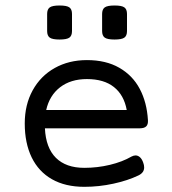

<svg xmlns="http://www.w3.org/2000/svg" viewBox="-20 -686 640 716"><path d="M248.5 -633.8V-570.3Q248.5 -552.7 238.8 -545.7Q229 -538.6 202.1 -538.6Q175.3 -538.6 165.5 -545.7Q155.8 -552.7 155.8 -570.3V-633.8Q155.8 -651.4 165.5 -658.4Q175.3 -665.5 202.1 -665.5Q229 -665.5 238.8 -658.4Q248.5 -651.4 248.5 -633.8ZM453.6 -633.8V-570.3Q453.6 -552.7 443.8 -545.7Q434.1 -538.6 407.2 -538.6Q380.4 -538.6 370.6 -545.7Q360.8 -552.7 360.8 -570.3V-633.8Q360.8 -651.4 370.6 -658.4Q380.4 -665.5 407.2 -665.5Q434.1 -665.5 443.8 -658.4Q453.6 -651.4 453.6 -633.8ZM531.7 -237.8Q532.7 -221.7 525.1 -214.6Q517.6 -207.5 501 -207.5H147.5Q150.9 -134.8 188.5 -97.4Q226.1 -60.1 294.4 -60.1Q343.3 -60.1 389.9 -71.3Q436.5 -82.5 470.2 -102.1Q478.5 -106.4 485.4 -106.4Q494.6 -106.4 502.2 -99.4Q509.8 -92.3 514.2 -79.1Q517.6 -70.3 517.6 -61.5Q517.6 -42 496.1 -31.7Q456.5 -12.7 402.8 -1Q349.1 10.7 294.4 10.7Q223.6 10.7 173.8 -17.6Q124 -45.9 98.1 -99.1Q72.3 -152.3 72.3 -225.6Q72.3 -295.4 101.8 -349.1Q131.3 -402.8 184.1 -432.4Q236.8 -461.9 304.2 -461.9Q375 -461.9 424.8 -433.3Q474.6 -404.8 501.2 -354.5Q527.8 -304.2 531.7 -237.8ZM152.3 -275.9H452.6Q442.4 -331.5 405 -361.3Q367.7 -391.1 304.2 -391.1Q243.7 -391.1 204.1 -360.6Q164.6 -330.1 152.3 -275.9Z"/></svg>

Font: Courier Prime Sans
Style: Regular
Weight: 400
Designer: Alan Dague-Greene
Foundry: Quote-Unquote Apps
Version: Version 3.020